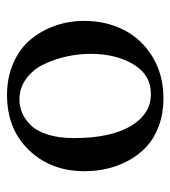

<svg xmlns="http://www.w3.org/2000/svg" viewBox="11 -491 490 552"><g transform="rotate(90 256.0 -215.0)"><path d="M40 -211.9Q40 -274.4 65.9 -325.7Q91.8 -377 143.3 -408.4Q194.8 -439.9 263.2 -439.9Q305.7 -439.9 341.1 -427Q376.5 -414.1 400.4 -392.3Q424.3 -370.6 440.7 -341.1Q457 -311.5 464.6 -279.3Q472.2 -247.1 472.2 -212.9Q472.2 -116.2 411.6 -53.2Q351.1 9.8 252.9 9.8Q201.7 9.8 160.2 -8.8Q118.7 -27.3 93 -58.6Q67.4 -89.8 53.7 -129.2Q40 -168.5 40 -211.9ZM250 -403.8Q194.8 -403.8 164.8 -353.3Q134.8 -302.7 134.8 -231Q134.8 -197.3 142.1 -162.8Q149.4 -128.4 164.3 -96.9Q179.2 -65.4 205.8 -45.7Q232.4 -25.9 266.1 -25.9Q286.1 -25.9 304.7 -33.7Q323.2 -41.5 340.1 -58.6Q356.9 -75.7 366.9 -107.4Q377 -139.2 377 -182.1Q377 -287.6 342.5 -345.7Q308.1 -403.8 250 -403.8Z"/></g></svg>

Font: Common Serif News
Style: Regular
Weight: 450
Designer: Philipp H. Poll, Khaled Hosny
Foundry: Stefan Peev, Context Ltd.
Version: Version 1.026